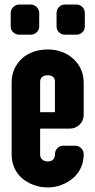

<svg xmlns="http://www.w3.org/2000/svg" viewBox="-20 -811 418 842"><path d="M221 -452Q221 -467 212.5 -474Q204 -481 190 -481Q175 -481 165.5 -474Q156 -467 156 -452V-319H221ZM347 -134Q347 -102 334.5 -75Q322 -48 300 -29.5Q278 -11 249.5 0Q221 11 190 11Q156 11 127 0Q98 -11 76.5 -29.5Q55 -48 43 -75Q31 -102 31 -134V-449Q31 -481 43 -508Q55 -535 76.5 -554.5Q98 -574 127 -584Q156 -594 190 -594Q221 -594 249.5 -584Q278 -574 300 -554.5Q322 -535 334.5 -508Q347 -481 347 -449V-307Q347 -282 329 -264.5Q311 -247 286 -247H156V-133Q156 -119 165.5 -111Q175 -103 190 -103Q204 -103 212.5 -111Q221 -119 221 -134Q221 -150 231.5 -161Q242 -172 257 -172H310Q325 -172 336 -161Q347 -150 347 -134ZM352 -695Q352 -680 341.5 -669.5Q331 -659 315 -659H264Q249 -659 238.5 -669.5Q228 -680 228 -695V-754Q228 -769 238.5 -780Q249 -791 264 -791H315Q331 -791 341.5 -780Q352 -769 352 -754ZM152 -695Q152 -680 141 -669.5Q130 -659 115 -659H64Q49 -659 38 -669.5Q27 -680 27 -695V-754Q27 -769 38 -780Q49 -791 64 -791H115Q130 -791 141 -780Q152 -769 152 -754Z"/></svg>

Font: H.H. Samuel
Style: Regular
Weight: 900
Width: 1
Designer: deFharo
Foundry: deFharo
Version: Version 1.009